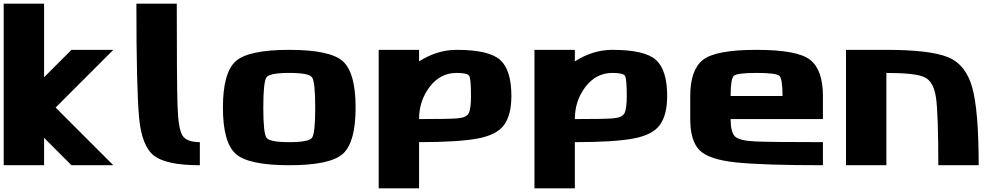

<svg xmlns="http://www.w3.org/2000/svg" viewBox="-20 -895 5446 1040"><path d="M218.8 -875V-476.6L367.2 -625H593.8L281.2 -312.5L593.8 0H367.2L218.8 -148.4V0H0V-875Z M937.5 -875Q937.5 -460.9 941.4 -328.1Q945.3 -195.3 968.8 -160.2Q992.2 -125 1062.5 -125V0Q882.8 0 815.4 -50.8Q748 -101.6 733.4 -257.8Q718.8 -414.1 718.8 -875Z M1687.5 -312.5Q1687.5 -453.1 1669.9 -476.6Q1652.3 -500 1546.9 -500Q1441.4 -500 1423.8 -476.6Q1406.2 -453.1 1406.2 -312.5Q1406.2 -171.9 1423.8 -148.4Q1441.4 -125 1546.9 -125Q1652.3 -125 1669.9 -148.4Q1687.5 -171.9 1687.5 -312.5ZM1906.2 -312.5Q1906.2 -125 1837.9 -62.5Q1769.5 0 1546.9 0Q1324.2 0 1255.9 -62.5Q1187.5 -125 1187.5 -312.5Q1187.5 -500 1255.9 -562.5Q1324.2 -625 1546.9 -625Q1769.5 -625 1837.9 -562.5Q1906.2 -500 1906.2 -312.5Z M2531.2 -375Q2531.2 -468.8 2521.5 -484.4Q2511.7 -500 2453.1 -500Q2365.2 -500 2307.6 -424.8Q2250 -349.6 2250 -250Q2408.2 -250 2457 -253.9Q2505.9 -257.8 2518.6 -281.2Q2531.2 -304.7 2531.2 -375ZM2250 -625V-562.5Q2347.7 -625 2453.1 -625Q2628.9 -625 2689.5 -570.3Q2750 -515.6 2750 -375Q2750 -273.4 2710.9 -218.8Q2671.9 -164.1 2566.4 -144.5Q2460.9 -125 2250 -125V125H2031.2V-625Z M3375 -375Q3375 -468.8 3365.2 -484.4Q3355.5 -500 3296.9 -500Q3209 -500 3151.4 -424.8Q3093.8 -349.6 3093.8 -250Q3252 -250 3300.8 -253.9Q3349.6 -257.8 3362.3 -281.2Q3375 -304.7 3375 -375ZM3093.8 -625V-562.5Q3191.4 -625 3296.9 -625Q3472.7 -625 3533.2 -570.3Q3593.8 -515.6 3593.8 -375Q3593.8 -273.4 3554.7 -218.8Q3515.6 -164.1 3410.2 -144.5Q3304.7 -125 3093.8 -125V125H2875V-625Z M4218.8 -375Q4218.8 -468.8 4201.2 -484.4Q4183.6 -500 4078.1 -500Q3972.7 -500 3955.1 -484.4Q3937.5 -468.8 3937.5 -375ZM3718.8 -250V-375Q3718.8 -515.6 3787.1 -570.3Q3855.5 -625 4078.1 -625Q4300.8 -625 4369.1 -570.3Q4437.5 -515.6 4437.5 -375V-250H3937.5Q3937.5 -179.7 3960.9 -156.2Q3984.4 -132.8 4070.3 -128.9Q4156.2 -125 4437.5 -125V0Q4109.4 0 3963.9 -15.6Q3818.4 -31.2 3768.6 -82Q3718.8 -132.8 3718.8 -250Z M4781.2 0H4562.5V-625H4781.2Q5015.6 -625 5113.3 -585.9Q5210.9 -546.9 5246.1 -421.9Q5281.2 -296.9 5281.2 0H5062.5Q5062.5 -281.2 5049.8 -367.2Q5037.1 -453.1 4988.3 -476.6Q4939.5 -500 4781.2 -500Z"/></svg>

Font: CraftyPE
Style: Regular
Weight: 400
Designer: Erek Butcher
Foundry: Haunted Coop
Version: Version 0.018;April 4, 2024;FontCreator 15.0.0.2962 64-bit